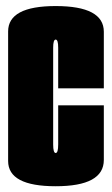

<svg xmlns="http://www.w3.org/2000/svg" viewBox="-20 -626 380 650"><path d="M168.5 4.5Q7.5 4.5 7.5 -81V-519.5Q7.5 -605.5 168.5 -605.5Q331.5 -605.5 331.5 -518.5V-327H177V-464.5Q177 -492 168.5 -492Q160 -492 160 -464.5V-137Q160 -108 168.5 -108Q177 -108 177 -137V-269.5H331.5V-84.5Q331.5 4.5 168.5 4.5Z"/></svg>

Font: Anybody UltraCondensed ExtraBold
Style: Regular
Weight: 800
Width: 1
Designer: Tyler Finck
Foundry: Etcetera Type Company
Version: Version 1.010; ttfautohint (v1.8.3) -l 8 -r 50 -G 200 -x 14 